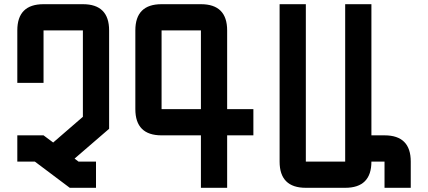

<svg xmlns="http://www.w3.org/2000/svg" viewBox="-20 -895 2040 915"><path d="M187.5 -500H62.5V-750Q62.5 -875 187.5 -875H375Q500 -875 500 -750V-281.2L335.4 -139.2L354 -125H437.5V0H312.5L146 -125H62.5V-250H187.5L233.4 -215.8L375 -338.4V-750H187.5Z M1062.5 -375H1187.5V-250H1062.5V0H937.5V-250H750Q625 -250 625 -375V-750Q625 -875 750 -875H937.5Q1062.5 -875 1062.5 -750ZM937.5 -375V-750H750V-375Z M1312.5 -875H1437.5V-125H1625V-875H1750V-250H1812.5Q1937.5 -250 1937.5 -125V0H1812.5V-125H1750Q1750 0 1625 0H1437.5Q1312.5 0 1312.5 -125Z"/></svg>

Font: Oldtimer
Style: Regular
Weight: 400
Designer: GGBotNet
Foundry: GGBotNet
Version: 1.00